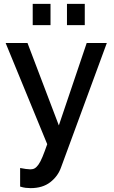

<svg xmlns="http://www.w3.org/2000/svg" viewBox="-20 -745 587 992"><path d="M84 123Q99 126 113.5 128Q128 130 137 130Q150 130 159.5 124.5Q169 119 179 105Q189 91 199.5 65.5Q210 40 224 0L9 -523H122L284 -97L428 -523H532L295 121Q279 166 239.5 196.5Q200 227 138 227Q126 227 113 225.5Q100 224 84 219ZM149 -615V-725H241V-615ZM326 -615V-725H418V-615Z"/></svg>

Font: IngvarSans
Style: Regular
Weight: 600
Version: Version 3.000